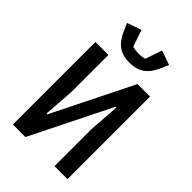

<svg xmlns="http://www.w3.org/2000/svg" viewBox="-274 -1046 1148 1148"><g transform="rotate(45 300.0 -472.0)"><path d="M69 0H175L428 -509H435L421 -312V0H531V-698H425L172 -189H165L179 -386V-698H69ZM300 -754C377 -754 422 -788 453 -856L478 -912L387 -944L351 -838C339 -833 316 -831 300 -831C284 -831 261 -833 249 -838L213 -944L122 -912L147 -856C178 -788 223 -754 300 -754Z"/></g></svg>

Font: IBM Mono Medium
Style: Regular
Weight: 500
Monospace: yes
Designer: Mike Abbink, Paul van der Laan, Pieter van Rosmalen
Foundry: Bold Monday
Version: Version 2.3